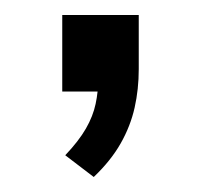

<svg xmlns="http://www.w3.org/2000/svg" viewBox="-20 -122 268 256"><path d="M105 114 67 85Q85 66 94.5 49.5Q104 33 107.5 16.5Q111 0 111 -17L129 0H63V-102H165V-30Q165 -3 159.5 21.5Q154 46 141 69Q128 92 105 114Z"/></svg>

Font: Nunito Sans 12pt ExtraLight 12pt
Style: Regular
Weight: 400
Version: Version 3.101;gftools[0.9.27]